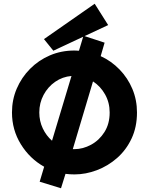

<svg xmlns="http://www.w3.org/2000/svg" viewBox="-20 -932 796 1026"><path d="M306 74 192 39 216 -41Q139 -84 91.5 -161Q44 -238 44 -331Q44 -399 69.5 -458.5Q95 -518 140.5 -564Q186 -610 246.5 -636Q307 -662 378 -662Q390 -662 402 -661L426 -741L539 -704L518 -632Q575 -606 619 -560.5Q663 -515 687.5 -456.5Q712 -398 712 -331Q712 -253 683 -191.5Q654 -130 605.5 -87.5Q557 -45 497.5 -22.5Q438 0 378 0Q354 0 330 -3ZM190 -331Q190 -285 208.5 -246Q227 -207 258 -180L362 -526Q314 -522 275 -495Q236 -468 213 -425Q190 -382 190 -331ZM378 -135Q423 -135 466.5 -158.5Q510 -182 538 -226Q566 -270 566 -331Q566 -384 541.5 -427.5Q517 -471 477 -497L369 -135Q371 -135 378 -135ZM265 -661 215 -723 486 -912 558 -798Z"/></svg>

Font: Lil Grotesk Black
Style: Regular
Weight: 900
Designer: Bastien Sozeau
Foundry: NBR — Bastien Sozeau
Version: Version 3.003; ttfautohint (v1.8.4.7-5d5b);gftools[0.9.33]